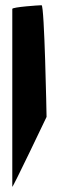

<svg xmlns="http://www.w3.org/2000/svg" viewBox="-20 -728 233 734"><path d="M27 -14C27 -6 158 -281 158 -281C158 -288 150 -708 139 -708C129 -708 27 -701 27 -694Z"/></svg>

Font: Ampere
Style: Cnd
Weight: 400
Version: Version 1